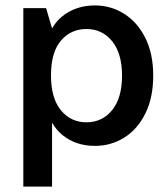

<svg xmlns="http://www.w3.org/2000/svg" viewBox="-20 -526 618 708"><path d="M66 162V-496H150L172 -421Q187 -448 211 -467Q235 -486 265 -496Q295 -506 330 -506Q389 -506 438 -475Q487 -444 516 -386Q545 -328 545 -247Q545 -166 516 -107.5Q487 -49 438 -18.5Q389 12 330 12Q295 12 265 2Q235 -8 211 -27.5Q187 -47 172 -74V162ZM299 -75Q357 -75 393.5 -120Q430 -165 430 -247Q430 -329 393.5 -374Q357 -419 299 -419Q241 -419 204.5 -376Q168 -333 168 -248Q168 -164 204.5 -119.5Q241 -75 299 -75Z"/></svg>

Font: Atkinson Hyperlegible Next Medium
Style: Regular
Weight: 500
Designer: Elliott Scott, Megan Eiswerth, Linus Boman, Theodore Petrosky, Letters from Sweden
Foundry: Applied Design Works, Letters from Sweden
Version: Version 2.001